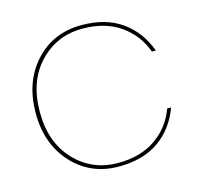

<svg xmlns="http://www.w3.org/2000/svg" viewBox="-104 -823 978 942"><g transform="rotate(-15 384.5 -352.0)"><path d="M60 -351Q60 -510 152 -610.5Q244 -711 388 -711Q511 -711 591.5 -654Q672 -597 709 -496H689Q657 -585 580 -639Q503 -693 388 -693Q257 -693 169 -600Q81 -507 81 -351Q81 -197 169 -104Q257 -11 388 -11Q503 -11 580 -64.5Q657 -118 689 -207H709Q672 -106 591.5 -49.5Q511 7 388 7Q245 7 152.5 -93.5Q60 -194 60 -351Z"/></g></svg>

Font: SVN-Poppins Thin
Style: Regular
Weight: 100
Designer: Ninad Kale (Devanagari), Jonny Pinhorn (Latin)
Foundry: Indian Type Foundry
Version: Version 3.002 2017